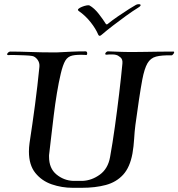

<svg xmlns="http://www.w3.org/2000/svg" viewBox="-20 -880 851 916"><path d="M327 16Q275 16 227 -0.5Q179 -17 148.5 -55Q118 -93 118 -157Q118 -176 121 -198Q135 -289 147 -379.5Q159 -470 168 -561Q170 -581 158.5 -596Q147 -611 133 -613Q123 -615 98.5 -616Q74 -617 51 -617.5Q28 -618 20 -617Q14 -617 14 -621Q14 -625 19 -629.5Q24 -634 29 -634Q70 -634 124.5 -632Q179 -630 228 -630Q240 -630 251 -630Q262 -630 272 -631Q289 -632 321.5 -633.5Q354 -635 387 -635H388Q396 -635 396 -625Q396 -615 387 -618Q347 -620 325 -615Q303 -610 291.5 -590.5Q280 -571 270 -529Q260 -487 251.5 -435.5Q243 -384 236.5 -330.5Q230 -277 224.5 -229.5Q219 -182 215 -148Q214 -144 214 -140Q214 -136 214 -132Q214 -77 249 -48Q284 -19 329 -17Q332 -17 342 -17Q352 -17 362 -17Q372 -17 374 -17Q418 -19 456.5 -47Q495 -75 505 -130Q517 -196 528 -275Q539 -354 548.5 -433.5Q558 -513 564 -577Q566 -597 554.5 -606.5Q543 -616 534 -618Q527 -620 520.5 -620Q514 -620 509 -620Q504 -620 499 -620Q494 -620 488 -619Q482 -619 482 -623Q482 -627 487 -631.5Q492 -636 497 -635Q522 -634 536.5 -633.5Q551 -633 562.5 -632.5Q574 -632 589 -632H628Q643 -632 672.5 -632.5Q702 -633 738 -633.5Q774 -634 807 -634Q811 -634 811 -631Q811 -627 806 -621Q801 -615 797 -616Q751 -617 724.5 -610Q698 -603 683.5 -578Q669 -553 659 -501Q652 -464 643 -404Q634 -344 626 -284Q622 -253 620 -218Q618 -183 612 -148Q600 -82 567.5 -46.5Q535 -11 485 2.5Q435 16 370 16ZM455 -709Q452 -709 449 -714Q437 -743 412 -774.5Q387 -806 355 -828Q349 -833 354.5 -838Q360 -843 371 -847.5Q382 -852 392.5 -854Q403 -856 407 -854Q430 -841 451 -814Q472 -787 485 -766Q488 -762 493 -765Q515 -783 543.5 -802.5Q572 -822 596.5 -837.5Q621 -853 629 -857Q635 -860 642 -860Q651 -860 651 -855Q649 -849 640 -844Q614 -828 581.5 -804.5Q549 -781 518.5 -757.5Q488 -734 466 -715Q460 -709 455 -709Z"/></svg>

Font: Tapestry
Style: Regular
Weight: 400
Designer: Robert E. Leuschke
Foundry: Robert E. Leuschke
Version: Version 1.010; ttfautohint (v1.8.4.7-5d5b)